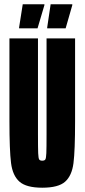

<svg xmlns="http://www.w3.org/2000/svg" viewBox="-20 -867 395 895"><path d="M24 -302V-688H157V-242Q157 -176 158 -153Q159 -130 162.5 -124Q166 -118 177 -118Q188 -118 191.5 -124Q195 -130 196 -153Q197 -176 197 -242V-688H330V-302Q330 -165 322.5 -106.5Q315 -48 283.5 -20Q252 8 177 8Q103 8 71 -20Q39 -48 31.5 -107Q24 -166 24 -302ZM69 -735V-739L86 -847H187V-843L155 -735ZM200 -735V-739L216 -847H317V-843L286 -735Z"/></svg>

Font: Saira Ultra Condensed Black
Style: Regular
Weight: 900
Width: 1
Designer: Hector Gatti with collaboration of the Omnibus-Type team
Foundry: Omnibus-Type
Version: Version 1.001; ttfautohint (v1.8)